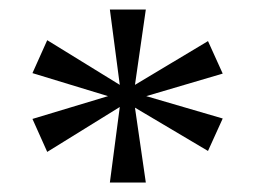

<svg xmlns="http://www.w3.org/2000/svg" viewBox="-20 -675 540 407"><path d="M48.8 -520 80.1 -589.8 233.9 -495.1 212.9 -654.8H289.1L266.1 -495.1L420.9 -587.9L452.1 -519L290 -471.2L452.1 -423.8L420.9 -355L266.1 -446.8L289.1 -288.1H212.9L233.9 -448.2L80.1 -353L48.8 -422.9L209 -471.2Z"/></svg>

Font: Liberation Serif
Style: Regular
Weight: 400
Designer: Steve Matteson
Foundry: Ascender Corporation
Version: Version 2.1.5